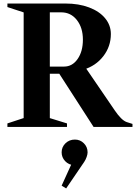

<svg xmlns="http://www.w3.org/2000/svg" viewBox="-20 -720 771 1089"><path d="M22 -20 122.2 -53 114.2 -41.6V-658.4L122.2 -647L22 -680V-700H352Q426.4 -700 485 -678Q543.6 -656 576.2 -616.5Q608.8 -577 608.8 -527Q608.8 -456.8 566.2 -401.5Q523.6 -346.2 453.6 -325L459.2 -345.2L632 -92.2Q649.4 -66.6 666.2 -49.9Q683 -33.2 698.2 -27.8L731.4 -17.2V0H510.8L308.6 -313.6L327.2 -301.8H248.2L262.6 -315V-41.6L254.6 -52.6L360 -20V0H22ZM254.2 -342.4H343.6Q390.2 -342.4 420.2 -385.3Q450.2 -428.2 450.2 -495Q450.2 -563 415.9 -606.5Q381.6 -650 327.4 -650H254.2L262.6 -660.2V-334ZM329.6 333 398.6 181.2V216.6Q369.8 215.2 349.7 194.1Q329.6 172.9 329.6 144Q329.6 113.8 351.4 92.7Q373.3 71.6 404.8 71.6Q434.8 71.6 455.8 92.8Q476.8 113.9 476.8 144.1Q476.8 155 471.4 170.4Q466 185.8 457.8 198L355.2 348.8Z"/></svg>

Font: Wittgenstein
Style: Regular
Weight: 400
Designer: Jörg Drees
Foundry: Jörg Drees
Version: Version 1.003;Glyphs 3.1.2 (3151)